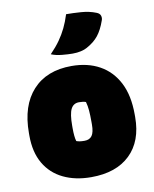

<svg xmlns="http://www.w3.org/2000/svg" viewBox="-91 -895 783 976"><g transform="rotate(-10 300.0 -407.0)"><path d="M299 -562Q382 -562 443.5 -528Q505 -494 539 -428Q573 -362 573 -264V-250Q573 -126 501.5 -57Q430 12 301 12Q219 12 157 -18Q95 -48 61 -106.5Q27 -165 27 -250V-264Q27 -405 98.5 -483.5Q170 -562 299 -562ZM305 -374Q276 -374 263 -348.5Q250 -323 250 -263V-250Q250 -204 257 -182Q265 -179 274.5 -177.5Q284 -176 299 -176Q325 -176 337.5 -193.5Q350 -211 350 -251V-264Q350 -300 348 -324Q346 -348 340 -369Q326 -374 305 -374ZM318 -826Q353 -826 395 -823Q437 -820 472 -806Q488 -800 492 -787.5Q496 -775 491 -763Q475 -717 452.5 -688.5Q430 -660 391 -639Q379 -632 359.5 -627.5Q340 -623 316 -623Q294 -623 262 -626Q230 -629 206 -639Q237 -671 257 -699.5Q277 -728 291.5 -758Q306 -788 318 -826Z"/></g></svg>

Font: Recursive Mn Csl St XBk
Style: Regular
Weight: 1000
Monospace: yes
Version: Version 1.079;hotconv 1.0.112;makeotfexe 2.5.65598; ttfautoh